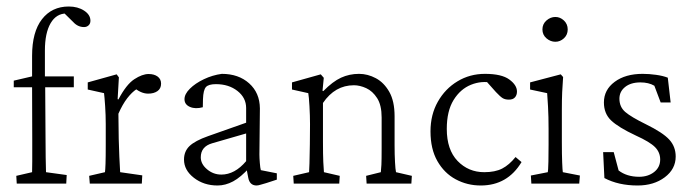

<svg xmlns="http://www.w3.org/2000/svg" viewBox="-20 -567 2145 593"><path d="M184.6 0H31.7L30.3 -23.9L79.1 -35.2Q79.6 -47.4 79.6 -68.8Q79.6 -90.3 79.6 -135.3L79.1 -297.4V-394.5Q79.1 -468.3 109.6 -507.6Q140.1 -546.9 192.4 -546.9Q220.2 -546.9 239.7 -534.2Q259.3 -521.5 259.3 -502.9Q259.3 -494.1 253.7 -488.8Q248 -483.4 239.7 -483.4Q220.2 -483.4 206.1 -499L174.3 -530.3L185.5 -525.4Q153.8 -525.4 136.2 -495.1Q118.7 -464.8 118.7 -411.1V-331.1L119.6 -297.4L120.6 -143.1Q120.6 -111.8 121.1 -80.8Q121.6 -49.8 122.1 -35.2L186 -26.4ZM22.5 -297.4V-317.9L79.1 -331.1H143.1H208V-297.4Z M257.3 0 255.4 -23.9 304.2 -35.2Q305.2 -41.5 305.9 -61.3Q306.6 -81.1 306.6 -121.1V-184.1Q306.6 -211.4 304.7 -240Q302.7 -268.6 301.3 -279.3L251 -290.5V-312.5L340.3 -337.4L347.2 -328.1L343.3 -260.7L345.7 -259.8Q370.1 -306.2 394.8 -322.3Q419.4 -338.4 439 -338.4Q456.1 -338.4 466.8 -330.6Q477.5 -322.8 477.5 -308.6Q477.5 -293.5 466.3 -285.6Q455.1 -277.8 437.5 -277.8Q425.3 -277.8 413.1 -283.7Q400.9 -289.6 392.6 -298.3L402.3 -292Q387.2 -282.2 372.8 -263.4Q358.4 -244.6 345.7 -215.8L346.7 -137.7Q347.2 -114.3 348.6 -83Q350.1 -51.8 351.1 -35.2L419.4 -25.4L418 0Z M651.9 5.9Q609.4 5.9 578.9 -17.8Q548.3 -41.5 548.3 -74.2Q548.3 -99.6 565.4 -116Q582.5 -132.3 622.6 -146.5L740.2 -188V-233.4Q740.2 -265.1 713.4 -286.1Q686.5 -307.1 647 -307.1Q624 -307.1 616 -298.1Q607.9 -289.1 606.9 -260.7L606.4 -235.8Q583.5 -229.5 566.7 -236.8Q549.8 -244.1 549.8 -260.7Q549.8 -276.4 566.4 -293Q583 -309.6 609.6 -322.3Q636.2 -335 665 -338.9Q716.8 -338.9 749.5 -309.6Q782.2 -280.3 782.7 -232.4L781.2 -89.8Q781.2 -79.1 782.5 -63.5Q783.7 -47.9 785.6 -41.5L835 -31.7V-12.2L802.2 -1.5Q793 1 785.2 3.4Q777.3 5.9 772.5 5.9Q751 5.9 746.6 -18.6L741.2 -46.9L750.5 -49.3Q723.6 -19.5 700 -6.8Q676.3 5.9 651.9 5.9ZM663.6 -27.8Q705.1 -27.8 740.2 -69.3V-154.8L635.3 -124.5Q600.1 -114.3 600.1 -81.1Q600.1 -60.5 619.4 -44.2Q638.7 -27.8 663.6 -27.8Z M887.2 0 885.7 -23.9 934.6 -35.2Q935.1 -44.9 935.8 -62Q936.5 -79.1 937 -121.1L937.5 -183.1Q937.5 -209.5 935.8 -239Q934.1 -268.6 932.1 -279.3L881.8 -290.5V-312.5L970.7 -337.4L980 -326.7L976.1 -286.6L978.5 -285.6Q1007.8 -315.4 1033.4 -327.1Q1059.1 -338.9 1088.9 -338.9Q1115.7 -338.9 1140.9 -325.4Q1166 -312 1182.4 -283.2Q1198.7 -254.4 1198.7 -208V-118.2Q1198.7 -88.9 1200 -66.2Q1201.2 -43.5 1203.1 -35.2L1252 -23.9L1250.5 0H1112.3L1110.8 -23.9L1156.2 -35.2Q1157.2 -43.9 1158 -58.3Q1158.7 -72.8 1158.7 -110.4V-204.1Q1158.7 -242.2 1144.8 -263.9Q1130.9 -285.6 1111.1 -294.7Q1091.3 -303.7 1073.2 -303.7Q1014.6 -303.7 977.5 -249V-128.9Q977.5 -88.9 978.5 -66.9Q979.5 -44.9 980.5 -35.2L1029.3 -23.9L1027.8 0Z M1464.8 5.9Q1422.9 5.9 1387.5 -13.2Q1352.1 -32.2 1330.8 -69.6Q1309.6 -106.9 1309.6 -161.1Q1309.6 -212.9 1332.3 -252.9Q1355 -293 1393.1 -315.9Q1431.2 -338.9 1478 -338.9Q1529.3 -338.9 1553 -321.5Q1576.7 -304.2 1576.7 -284.2Q1576.7 -273.4 1570.6 -266.4Q1564.5 -259.3 1551.8 -259.3Q1540 -259.3 1532.5 -263.9Q1524.9 -268.6 1511.7 -282.7L1479.5 -318.8L1501.5 -311Q1467.3 -318.4 1434.6 -305.2Q1401.9 -292 1380.9 -258.1Q1359.9 -224.1 1359.9 -168.9Q1359.9 -104.5 1393.3 -69.8Q1426.8 -35.2 1475.6 -35.2Q1509.3 -35.2 1531 -46.4Q1552.7 -57.6 1572.3 -82L1590.8 -66.4Q1547.4 5.9 1464.8 5.9Z M1621.1 0 1619.6 -24.9 1671.9 -35.2Q1672.4 -38.1 1672.9 -44.4Q1673.3 -50.8 1673.8 -68.1Q1674.3 -85.4 1674.3 -121.1V-168.5Q1674.3 -206.5 1672.6 -237.5Q1670.9 -268.6 1669.9 -279.3L1617.2 -290.5V-312.5L1711.9 -337.4L1719.2 -329.1Q1717.3 -305.2 1716.3 -282.2Q1715.3 -259.3 1715.3 -228V-128.9Q1715.3 -88.9 1716.3 -64.9Q1717.3 -41 1718.3 -35.2L1771 -24.9L1769 0ZM1695.3 -438Q1680.2 -438 1667.7 -448.7Q1655.3 -459.5 1655.3 -476.1Q1655.3 -492.7 1667.7 -503.7Q1680.2 -514.6 1695.3 -514.6Q1710 -514.6 1721.7 -503.7Q1733.4 -492.7 1733.4 -476.1Q1733.4 -459.5 1721.7 -448.7Q1710 -438 1695.3 -438Z M1949.2 5.9Q1890.1 5.9 1846.7 -17.1L1842.8 -97.2H1875.5L1890.6 -40.5Q1916 -21 1954.1 -21Q1981.4 -21 2000.2 -35.6Q2019 -50.3 2019 -74.2Q2019 -96.7 2002.9 -112.8Q1986.8 -128.9 1943.8 -148.4Q1889.6 -173.8 1867.4 -195.1Q1845.2 -216.3 1845.2 -250.5Q1845.2 -289.6 1878.4 -314.2Q1911.6 -338.9 1964.8 -338.9Q1984.9 -338.9 2006.1 -335.9Q2027.3 -333 2042.5 -327.1L2051.3 -250.5H2020.5L2001 -302.2Q1983.4 -312.5 1958 -312.5Q1928.2 -312.5 1910.6 -298.3Q1893.1 -284.2 1893.1 -262.2Q1893.1 -236.8 1911.1 -221.2Q1929.2 -205.6 1975.1 -183.1Q2026.9 -157.7 2046.9 -136Q2066.9 -114.3 2066.9 -83.5Q2066.9 -44.9 2033.2 -19.5Q1999.5 5.9 1949.2 5.9Z"/></svg>

Font: Lateef ExtraLight
Style: Regular
Weight: 200
Designer: SIL International
Foundry: SIL International
Version: Version 4.200